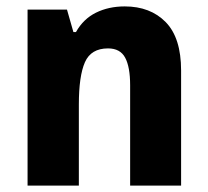

<svg xmlns="http://www.w3.org/2000/svg" viewBox="-20 -579 650 599"><path d="M369 -559Q449 -559 497 -510Q545 -461 545 -359V0H386V-313Q386 -370 370.5 -399Q355 -428 317 -428Q264 -428 245 -385Q226 -342 226 -253V0H66V-549H189L209 -479H217Q240 -520 279.5 -539.5Q319 -559 369 -559Z"/></svg>

Font: Noto Sans Kannada SemiCondensed ExtraBold
Style: Regular
Weight: 800
Width: 4
Designer: Jelle Bosma - Monotype Design Team
Foundry: Monotype Imaging Inc.
Version: Version 2.005; ttfautohint (v1.8.4.7-5d5b)